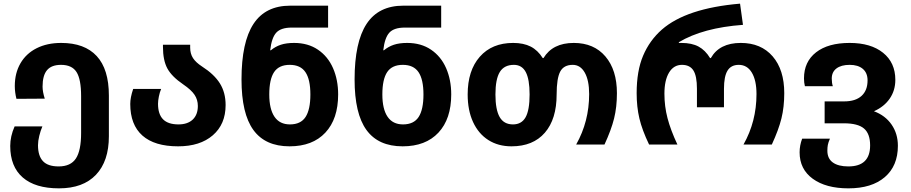

<svg xmlns="http://www.w3.org/2000/svg" viewBox="-20 -791 4985 1051"><path d="M36 8Q36 -45 60 -99H212Q202 -76 195 -47.5Q188 -19 188 4Q188 62 215 91Q242 120 301 120Q367 120 395.5 76.5Q424 33 424 -63V-265Q424 -357 399 -396.5Q374 -436 314 -436Q262 -436 237.5 -407Q213 -378 213 -317Q213 -289 225 -251L70 -250Q61 -286 61 -320Q61 -391 92 -444.5Q123 -498 180.5 -527Q238 -556 315 -556Q443 -556 509.5 -484Q576 -412 576 -268V-45Q576 91 505.5 165.5Q435 240 303 240Q173 240 104.5 180.5Q36 121 36 8Z M693 -222Q693 -257 709 -304H862Q854 -285 849.5 -262Q845 -239 845 -223Q845 -166 872.5 -138Q900 -110 957 -110Q1007 -110 1035 -136.5Q1063 -163 1063 -211Q1063 -245 1045 -272Q1027 -299 983 -329Q920 -372 896 -416.5Q872 -461 872 -535V-546H1021V-530Q1021 -497 1036.5 -473Q1052 -449 1086 -427Q1153 -384 1184 -334Q1215 -284 1215 -216Q1215 -111 1145 -50.5Q1075 10 955 10Q826 10 759.5 -49Q693 -108 693 -222Z M1302 -356Q1302 -560 1367.5 -660Q1433 -760 1569 -760H1776V-640H1577Q1518 -640 1492.5 -612.5Q1467 -585 1459 -516H1463Q1487 -536 1517 -546Q1547 -556 1590 -556Q1666 -556 1720.5 -519Q1775 -482 1803 -418Q1831 -354 1831 -274Q1831 -140 1761 -65Q1691 10 1565 10Q1432 10 1367 -79.5Q1302 -169 1302 -356ZM1679 -274Q1679 -356 1652 -396Q1625 -436 1566 -436Q1507 -436 1480.5 -396.5Q1454 -357 1454 -274Q1454 -194 1482.5 -152Q1511 -110 1567 -110Q1626 -110 1652.5 -150.5Q1679 -191 1679 -274Z M1921 -356Q1921 -560 1986.5 -660Q2052 -760 2188 -760H2395V-640H2196Q2137 -640 2111.5 -612.5Q2086 -585 2078 -516H2082Q2106 -536 2136 -546Q2166 -556 2209 -556Q2285 -556 2339.5 -519Q2394 -482 2422 -418Q2450 -354 2450 -274Q2450 -140 2380 -65Q2310 10 2184 10Q2051 10 1986 -79.5Q1921 -169 1921 -356ZM2298 -274Q2298 -356 2271 -396Q2244 -436 2185 -436Q2126 -436 2099.5 -396.5Q2073 -357 2073 -274Q2073 -194 2101.5 -152Q2130 -110 2186 -110Q2245 -110 2271.5 -150.5Q2298 -191 2298 -274Z M2540 -274Q2540 -405 2606.5 -480.5Q2673 -556 2789 -556Q2846 -556 2885 -536Q2924 -516 2951 -473H2955Q3005 -556 3121 -556Q3231 -556 3294 -482Q3357 -408 3357 -281Q3357 -205 3341.5 -142.5Q3326 -80 3289 0H3134Q3205 -126 3205 -276Q3205 -351 3181 -393.5Q3157 -436 3115 -436Q3066 -436 3046.5 -399Q3027 -362 3027 -274Q3027 -139 2962.5 -64.5Q2898 10 2780 10Q2707 10 2653 -24.5Q2599 -59 2569.5 -123Q2540 -187 2540 -274ZM2879 -274Q2879 -357 2858 -396.5Q2837 -436 2793 -436Q2740 -436 2716 -397Q2692 -358 2692 -274Q2692 -191 2715 -150.5Q2738 -110 2788 -110Q2835 -110 2857 -149Q2879 -188 2879 -274Z M3465 -281Q3465 -403 3500.5 -486.5Q3536 -570 3603 -629Q3737 -746 4031 -771L4047 -655Q3828 -639 3696 -560V-556H3710Q3767 -556 3804 -536Q3841 -516 3867 -473H3871Q3918 -556 4035 -556Q4146 -556 4209.5 -482.5Q4273 -409 4273 -281Q4273 -205 4257.5 -142.5Q4242 -80 4205 0H4050Q4121 -126 4121 -276Q4121 -351 4095.5 -393.5Q4070 -436 4024 -436Q3982 -436 3962.5 -404.5Q3943 -373 3943 -305V-204H3795V-305Q3795 -375 3775.5 -405.5Q3756 -436 3713 -436Q3668 -436 3642.5 -394Q3617 -352 3617 -278Q3617 -209 3634 -144Q3651 -79 3688 0H3533Q3495 -79 3480 -142.5Q3465 -206 3465 -281Z M4357 43Q4357 5 4371 -32H4523Q4514 -11 4511.5 2.5Q4509 16 4509 34Q4509 77 4539 98.5Q4569 120 4624 120Q4743 120 4743 5Q4743 -59 4709.5 -87.5Q4676 -116 4600 -116H4494V-236H4601Q4663 -236 4696 -266Q4729 -296 4729 -351Q4729 -392 4703 -414Q4677 -436 4631 -436Q4585 -436 4559 -416.5Q4533 -397 4533 -361Q4533 -336 4539 -319H4386Q4381 -339 4381 -362Q4381 -453 4447 -504.5Q4513 -556 4631 -556Q4747 -556 4814 -502Q4881 -448 4881 -354Q4881 -296 4850.5 -251.5Q4820 -207 4764 -182Q4826 -159 4860.5 -109Q4895 -59 4895 7Q4895 117 4823.5 178.5Q4752 240 4624 240Q4501 240 4429 187.5Q4357 135 4357 43Z"/></svg>

Font: Noto Sans Georgian
Style: Regular
Weight: 600
Designer: Monotype Design team
Foundry: Monotype Imaging Inc.
Version: Version 1.000